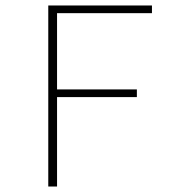

<svg xmlns="http://www.w3.org/2000/svg" viewBox="-20 -680 640 700"><path d="M156 0V-660H534V-632H188V-354H479V-326H188V0Z"/></svg>

Font: Source Code Pro ExtraLight
Style: Regular
Weight: 200
Monospace: yes
Designer: Paul D. Hunt, Teo Tuominen
Foundry: Adobe Systems Incorporated
Version: Version 2.030;PS 1.000;hotconv 16.6.51;makeotf.lib2.5.65220